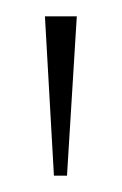

<svg xmlns="http://www.w3.org/2000/svg" viewBox="-20 -775 149 235"><path d="M46 -560 35 -755H74L62 -560Z"/></svg>

Font: DM Sans 12pt Thin
Style: Regular
Weight: 250
Version: Version 4.004;gftools[0.9.30]